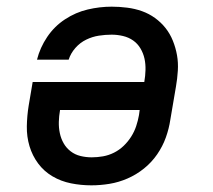

<svg xmlns="http://www.w3.org/2000/svg" viewBox="-20 -548 640 576"><path d="M254 8Q223 8 193 2Q163 -4 137.5 -19Q112 -34 94.5 -57.5Q77 -81 68.5 -109.5Q60 -138 60.5 -169Q61 -200 66 -231L78 -302H413V-303Q416 -320 416.5 -338Q417 -356 413.5 -372Q410 -388 401.5 -402.5Q393 -417 379.5 -426.5Q366 -436 349 -440Q332 -444 315 -444Q296 -444 276.5 -441Q257 -438 238.5 -429Q220 -420 206 -404Q192 -388 186 -369H91Q100 -405 121.5 -437Q143 -469 175 -490Q207 -511 243 -519.5Q279 -528 315 -528Q338 -528 361.5 -525Q385 -522 406 -514.5Q427 -507 445 -494Q463 -481 476.5 -464Q490 -447 498.5 -426Q507 -405 511 -382.5Q515 -360 513.5 -336Q512 -312 508 -289L491 -189Q487 -162 477.5 -135.5Q468 -109 451.5 -85Q435 -61 412 -42.5Q389 -24 362.5 -12.5Q336 -1 308.5 3.5Q281 8 254 8ZM255 -76Q272 -76 289 -79Q306 -82 322 -90Q338 -98 351 -110.5Q364 -123 373.5 -138Q383 -153 388.5 -169.5Q394 -186 397 -203L399 -218H160V-217Q157 -200 156.5 -182.5Q156 -165 159.5 -148.5Q163 -132 171 -118Q179 -104 192 -94Q205 -84 221.5 -80Q238 -76 255 -76Z"/></svg>

Font: Iosevka Etoile Medium Oblique
Style: Regular
Weight: 500
Italic angle: -9°
Designer: Belleve Invis
Foundry: Belleve Invis
Version: Version 15.5.2; ttfautohint (v1.8.4)